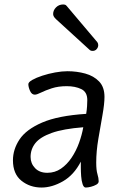

<svg xmlns="http://www.w3.org/2000/svg" viewBox="-20 -826 541 860"><path d="M166 14Q114 14 76 -16.5Q38 -47 38 -108Q38 -157 67.5 -201.5Q97 -246 168.5 -277Q240 -308 366 -316Q369 -334 370 -350.5Q371 -367 371 -378Q371 -414 344 -427Q317 -440 279 -440Q241 -440 212 -430.5Q183 -421 164 -411.5Q145 -402 136 -402Q122 -402 114.5 -419Q107 -436 107 -449Q107 -458 124.5 -468Q142 -478 169.5 -487Q197 -496 227 -501.5Q257 -507 282 -507Q324 -507 362 -496.5Q400 -486 424 -461Q448 -436 448 -392Q448 -361 439 -310.5Q430 -260 420.5 -204Q411 -148 411 -98Q411 -64 416.5 -46Q422 -28 422 -14Q422 -5 411.5 1Q401 7 387.5 10.5Q374 14 364 14Q355 14 350 -1Q345 -16 343.5 -37Q342 -58 342 -76V-102Q311 -42 262 -14Q213 14 166 14ZM192 -52Q226 -52 253 -70.5Q280 -89 300.5 -119.5Q321 -150 334 -186Q347 -222 353 -256Q263 -249 211.5 -230.5Q160 -212 138.5 -185Q117 -158 117 -123Q117 -94 137 -73Q157 -52 192 -52ZM395 -598Q386 -598 381 -603L231 -740Q218 -752 218 -763Q218 -780 231 -793Q244 -806 263 -806Q267 -806 271 -805Q275 -804 279 -799L416 -637Q420 -631 420 -624Q420 -614 413 -606Q406 -598 395 -598Z"/></svg>

Font: Kite One
Style: Regular
Weight: 400
Designer: Eduardo Rodriguez Tunni
Foundry: Eduardo Rodriguez Tunni
Version: Version 1.002; ttfautohint (v1.8.4.7-5d5b);gftools[0.9.23]